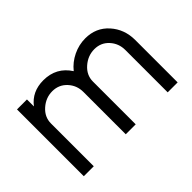

<svg xmlns="http://www.w3.org/2000/svg" viewBox="-82 -717 955 955"><g transform="rotate(-45 395.0 -240.0)"><path d="M730 -298V0H660V-298Q660 -344 630 -377Q600 -410 554 -410Q508 -410 471.5 -378Q435 -346 435 -301V-298V0H365V-298Q365 -344 334.5 -377Q304 -410 258 -410Q212 -410 176 -378Q140 -346 140 -301V0H70V-470H140V-421Q185 -480 265 -480Q356 -480 404 -405Q432 -440 473.5 -460Q515 -480 560 -480Q635 -480 682.5 -427Q730 -374 730 -298Z"/></g></svg>

Font: HansKendrickRegular
Style: Regular
Weight: 400
Designer: Alfredo Marco Pradil
Foundry: Hanken Studio
Version: Version 1.000;PS 001.001;hotconv 1.0.56